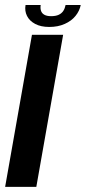

<svg xmlns="http://www.w3.org/2000/svg" viewBox="-23 -728 334 748"><path d="M-3 0H118.5L223 -592.5H101.5ZM169 -623Q203 -623 229.2 -634.8Q255.5 -646.5 271.2 -666Q287 -685.5 291.5 -708.5H232.5Q230 -695.5 223.8 -685.8Q217.5 -676 206 -670.5Q194.5 -665 176 -665Q159.5 -665 149.8 -670.5Q140 -676 136.8 -685.8Q133.5 -695.5 135.5 -708.5H76.5Q72.5 -685.5 82.2 -666Q92 -646.5 114 -634.8Q136 -623 169 -623Z"/></svg>

Font: Anybody UltraCondensed Thin Medium
Style: Italic
Weight: 500
Italic angle: -10°
Version: Version 1.111